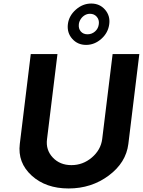

<svg xmlns="http://www.w3.org/2000/svg" viewBox="-20 -1056 808 1086"><path d="M467 -802Q419 -802 388.5 -836.5Q358 -871 364 -920Q370 -967 409 -1001.5Q448 -1036 496 -1036Q544 -1036 574 -1001.5Q604 -967 598 -920Q592 -871 553.5 -836.5Q515 -802 467 -802ZM539 -920Q542 -944 527.5 -961Q513 -978 489 -978Q473 -978 459.5 -970Q446 -962 437 -948.5Q428 -935 426 -920Q423 -894 437 -878Q451 -862 475 -862Q499 -862 517.5 -878Q536 -894 539 -920ZM92 -242 154 -750H305L246 -269Q238 -208 278.5 -165Q319 -122 384 -122Q449 -122 499.5 -165Q550 -208 558 -269L617 -750H768L706 -242Q693 -136 595 -63Q497 10 368 10Q239 10 159 -63Q79 -136 92 -242Z"/></svg>

Font: Orkney
Style: BoldItalic
Weight: 700
Designer: Samuel Oakes and Alfredo Marco Pradil
Foundry: Alfredo Marco Pradil
Version: 1.0; ttfautohint (v1.5)